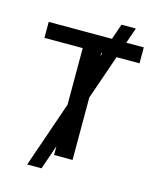

<svg xmlns="http://www.w3.org/2000/svg" viewBox="-131 -913 914 1098"><g transform="rotate(15 325.5 -364.0)"><path d="M136 92.3 270.6 -298.3V-632.8H44V-727.3H418.3L450.3 -819.6H535.2L503.2 -727.3H606.9V-632.8H470.9L380 -369.3V0H270.6V-51.8L220.9 92.3ZM380 -615.4 386 -632.8H380Z"/></g></svg>

Font: Inter UI Medium
Style: Regular
Weight: 500
Designer: Rasmus Andersson
Foundry: rsms
Version: 3.2;8d6f07862